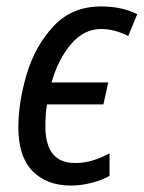

<svg xmlns="http://www.w3.org/2000/svg" viewBox="-20 -566 446 596"><path d="M200 10Q232 10 264.5 1.5Q297 -7 320 -20V-90Q294 -76 268 -68Q242 -60 213 -60Q121 -60 121 -173Q121 -191 122 -208.5Q123 -226 126 -242H301L316 -310H140Q160 -381 200 -428.5Q240 -476 294 -476Q317 -476 339.5 -469.5Q362 -463 378 -454L406 -522Q358 -546 294 -546Q204 -546 147 -485.5Q90 -425 63.5 -337.5Q37 -250 37 -170Q37 -80 81 -35Q125 10 200 10Z"/></svg>

Font: Noto Sans UI SemiCondensed
Style: Italic
Weight: 400
Width: 4
Italic angle: -12°
Designer: Monotype Design Team
Foundry: Monotype Imaging Inc.
Version: Version 1.901